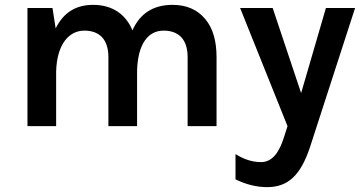

<svg xmlns="http://www.w3.org/2000/svg" viewBox="-20 -519 1493 790"><path d="M525 -394C498 -459 444 -499 363 -499C292 -499 241 -467 209 -402L196 -486H93V0H211V-225C214 -337 264 -393 327 -393C390 -393 426 -356 426 -284V0H544V-228C547 -339 590 -393 653 -393C716 -393 752 -356 752 -284V0H871V-284C871 -351 856 -403 825 -440C793 -479 748 -499 690 -499C611 -499 556 -464 525 -394Z M968 -486 1163 0 1148 47C1129 107 1101 148 1054 148C1019 148 984 137 949 115V219C992 240 1036 251 1079 251C1164 251 1216 204 1255 88L1441 -486H1321L1219 -136L1102 -486Z"/></svg>

Font: Karla
Style: Bold Stencil
Weight: 400
Designer: Jonathan Pinhorn
Version: Version 1.000